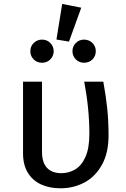

<svg xmlns="http://www.w3.org/2000/svg" viewBox="-20 -964 655 996"><path d="M515.9 -540.5Q529.2 -467.7 536.2 -402.1Q543.1 -336.4 543.1 -261.5Q543.1 -170.3 508.5 -108.5Q473.8 -46.7 417.2 -16.9Q360.5 12.8 293.8 12.8Q236.4 12.8 192.6 -7.4Q148.7 -27.7 124.1 -68.5Q99.5 -109.2 99.5 -168.2V-540.5H197.9V-176.4Q197.9 -121 223.8 -93.3Q249.7 -65.6 298.5 -65.6Q336.9 -65.6 369.7 -84.9Q402.6 -104.1 423.1 -149.5Q443.6 -194.9 443.6 -269.7Q443.6 -399.5 416.9 -540.5ZM272.8 -759 302.6 -943.6 401.5 -924.1 337.9 -748.2ZM258.5 -698.5Q258.5 -673.3 241 -655.9Q223.6 -638.5 198.5 -638.5Q172.3 -638.5 154.9 -655.6Q137.4 -672.8 137.4 -698.5Q137.4 -723.6 154.9 -741Q172.3 -758.5 198.5 -758.5Q223.6 -758.5 241 -741Q258.5 -723.6 258.5 -698.5ZM476.9 -698.5Q476.9 -672.8 459.5 -655.6Q442.1 -638.5 415.9 -638.5Q390.8 -638.5 373.3 -655.9Q355.9 -673.3 355.9 -698.5Q355.9 -723.6 373.3 -741Q390.8 -758.5 415.9 -758.5Q442.1 -758.5 459.5 -741Q476.9 -723.6 476.9 -698.5Z"/></svg>

Font: Fira Code Fixed Retina
Style: Regular
Weight: 450
Monospace: yes
Designer: Carrois Corporate, Edenspiekermann AG, Nikita Prokopov
Foundry: Carrois Corporate, Edenspiekermann AG, Nikita Prokopov
Version: Version 5.002